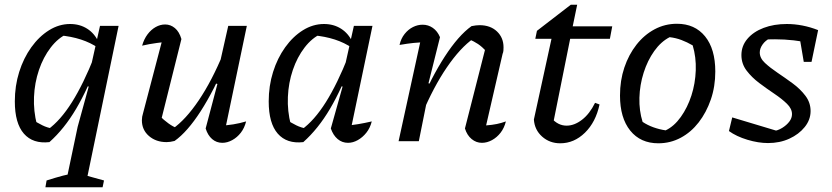

<svg xmlns="http://www.w3.org/2000/svg" viewBox="-20 -600 3535 816"><path d="M190 4Q120 12 81.5 -32Q43 -76 43 -169Q43 -235 61.5 -294Q80 -353 113 -399Q146 -445 188.5 -471.5Q231 -498 278 -498Q319 -498 350.5 -478Q382 -458 399 -421L398 -396Q333 -441 232 -450L267 -457Q227 -439 195.5 -398Q164 -357 145.5 -302.5Q127 -248 124.5 -188Q122 -128 137 -70L117 -92Q139 -78 160 -67.5Q181 -57 206 -53L183 -49Q237 -88 286 -166Q335 -244 382 -363L400 -347Q354 -223 303.5 -137.5Q253 -52 190 4ZM173 196 178 167Q219 154 247.5 146.5Q276 139 306 135L422 167L416 196ZM256 196 310 -61 357 -232 348 -235 405 -490H484L342 196Z M751 -434 664 -86 658 -108Q676 -90 696 -75.5Q716 -61 734 -55L713 -52Q769 -91 825 -174Q881 -257 930 -376L943 -341Q916 -278 888.5 -224.5Q861 -171 833 -127.5Q805 -84 777 -52Q749 -20 722 -1Q703 4 688 4Q643 4 613 -22Q583 -48 583 -89Q583 -104 588 -119L678 -462L717 -425Q681 -422 647.5 -417.5Q614 -413 584 -406Q592 -434 607 -454Q622 -474 641.5 -485Q661 -496 682 -496Q705 -496 723.5 -480.5Q742 -465 751 -434ZM854 -54 904 -243 895 -246 950 -490H1029L932 -26L915 -66Q944 -67 971.5 -71.5Q999 -76 1026 -84Q1019 -56 1003.5 -36Q988 -16 967 -4.5Q946 7 925 7Q900 7 881.5 -9Q863 -25 854 -54Z M1269 4Q1199 12 1160.5 -32Q1122 -76 1122 -169Q1122 -235 1140.5 -294Q1159 -353 1192 -399Q1225 -445 1267.5 -471.5Q1310 -498 1357 -498Q1398 -498 1429.5 -478Q1461 -458 1478 -421L1477 -396Q1412 -441 1311 -450L1346 -457Q1306 -439 1274.5 -398Q1243 -357 1224.5 -302.5Q1206 -248 1203.5 -188Q1201 -128 1216 -70L1196 -92Q1218 -78 1239 -67.5Q1260 -57 1285 -53L1262 -49Q1316 -88 1365 -166Q1414 -244 1461 -363L1479 -347Q1433 -223 1382.5 -137.5Q1332 -52 1269 4ZM1466 -26 1449 -66Q1476 -68 1503 -72.5Q1530 -77 1560 -84Q1553 -56 1537 -36Q1521 -16 1500.5 -4.5Q1480 7 1459 7Q1434 7 1415 -9Q1396 -25 1386 -54L1436 -232L1427 -235L1484 -490H1563Z M1956 -54 2045 -403 2049 -380Q2028 -402 2011.5 -413Q1995 -424 1972 -434L1993 -437Q1936 -397 1879 -313.5Q1822 -230 1773 -113L1761 -149Q1787 -210 1814.5 -263Q1842 -316 1870.5 -360Q1899 -404 1927.5 -436.5Q1956 -469 1984 -489Q1994 -491 2002.5 -492Q2011 -493 2018 -493Q2064 -493 2092 -466.5Q2120 -440 2120 -399Q2120 -392 2119.5 -385Q2119 -378 2116 -371L2046 -67Q2072 -69 2091.5 -73Q2111 -77 2130 -84Q2123 -56 2107.5 -36Q2092 -16 2071 -4.5Q2050 7 2028 7Q2004 7 1984.5 -9Q1965 -25 1956 -54ZM1674 0 1775 -462 1788 -420Q1762 -420 1737.5 -417.5Q1713 -415 1678 -409Q1684 -436 1699.5 -455.5Q1715 -475 1735 -485Q1755 -495 1776 -495Q1800 -495 1819.5 -481.5Q1839 -468 1850 -442L1801 -246L1809 -244L1760 0Z M2361 9Q2316 9 2284 -19.5Q2252 -48 2249 -92L2328 -454H2407L2327 -56L2323 -99Q2351 -66 2388 -66Q2421 -66 2453.5 -91Q2486 -116 2509 -163L2528 -156Q2512 -81 2466 -36Q2420 9 2361 9ZM2255 -435 2262 -469 2406 -580H2433L2414 -488H2582L2572 -435Z M2778 9Q2702 9 2658.5 -45Q2615 -99 2615 -194Q2615 -258 2633.5 -313Q2652 -368 2685 -410Q2718 -452 2762 -475.5Q2806 -499 2857 -499Q2933 -499 2976.5 -445.5Q3020 -392 3020 -296Q3020 -232 3001 -177Q2982 -122 2949.5 -80Q2917 -38 2873 -14.5Q2829 9 2778 9ZM2809 -46Q2845 -63 2873.5 -103Q2902 -143 2918.5 -194Q2935 -245 2937 -301Q2939 -357 2924 -407Q2900 -421 2876 -430Q2852 -439 2826 -442Q2789 -423 2760.5 -383Q2732 -343 2715.5 -291Q2699 -239 2697.5 -184.5Q2696 -130 2711 -82Q2732 -68 2757 -59Q2782 -50 2809 -46Z M3078 -43 3092 -101 3295 -40 3264 -42Q3286 -45 3304.5 -56.5Q3323 -68 3334.5 -83Q3346 -98 3346 -115Q3346 -138 3324.5 -159Q3303 -180 3271 -201.5Q3239 -223 3207 -247Q3175 -271 3153 -300Q3131 -329 3131 -366Q3131 -405 3156.5 -435Q3182 -465 3225.5 -481.5Q3269 -498 3324 -498Q3357 -498 3390.5 -491.5Q3424 -485 3457 -472L3431 -415Q3393 -424 3353.5 -428.5Q3314 -433 3274 -433Q3256 -433 3238 -432.5Q3220 -432 3203 -429L3252 -437Q3233 -428 3221 -411Q3209 -394 3209 -377Q3209 -353 3231 -332.5Q3253 -312 3285 -290.5Q3317 -269 3349 -245.5Q3381 -222 3403 -193Q3425 -164 3425 -128Q3425 -91 3400 -60Q3375 -29 3334.5 -10.5Q3294 8 3244 8Q3203 8 3156.5 -6Q3110 -20 3078 -43ZM3396 -337 3373 -473 3457 -472 3429 -337Z"/></svg>

Font: Piazzolla Thin Medium
Style: Italic
Weight: 500
Italic angle: -11.3°
Version: Version 2.005